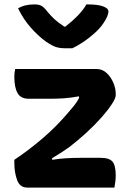

<svg xmlns="http://www.w3.org/2000/svg" viewBox="-20 -851 590 871"><path d="M308 -632H276Q251 -632 233 -638Q215 -644 186 -664Q151 -690 118.5 -727Q86 -764 62 -813Q91 -831 136 -831Q157 -831 169 -824Q181 -817 197 -796Q210 -780 226.5 -764.5Q243 -749 272 -730H276Q313 -759 336 -783.5Q359 -808 372 -831H378Q424 -831 448 -822Q472 -813 472 -799Q472 -790 466.5 -776.5Q461 -763 448 -744Q433 -722 409 -700.5Q385 -679 358.5 -661Q332 -643 308 -632ZM49 -538H418Q444 -538 463.5 -520Q483 -502 494 -476Q505 -450 505 -426V-419Q505 -406 488 -379.5Q471 -353 441 -319Q411 -285 372.5 -249.5Q334 -214 292 -182Q273 -169 254 -156.5Q235 -144 216 -133L217 -126Q246 -131 278.5 -133Q311 -135 345 -135H437Q476 -135 490.5 -117.5Q505 -100 505 -55Q505 -40 503 -25.5Q501 -11 499 0H104Q70 0 57.5 -34.5Q45 -69 45 -113V-126Q111 -170 174 -224Q237 -278 291 -342Q303 -356 316.5 -372.5Q330 -389 339 -407L338 -414Q300 -407 268.5 -405Q237 -403 204 -403H110Q74 -403 59.5 -429Q45 -455 45 -502Q45 -523 49 -538Z"/></svg>

Font: Recursive Sn Csl St
Style: Bold
Weight: 700
Version: Version 1.079;hotconv 1.0.112;makeotfexe 2.5.65598; ttfautoh